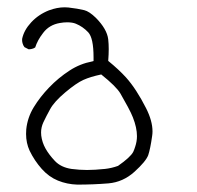

<svg xmlns="http://www.w3.org/2000/svg" viewBox="-20 -227 540 525"><path d="M163.6 -166Q178.2 -166 187.5 -162.1Q206.5 -154.3 221.2 -138.7Q235.8 -123 235.8 -70.3Q235.8 -66.9 235.8 -60.1L232.4 -59.1Q198.7 -52.7 170.4 -34.2Q139.6 -14.2 114.5 12Q89.4 38.1 72.3 66.2Q55.2 94.2 51.8 126.5Q51.3 132.8 51.3 139.2Q51.3 164.1 61 185.1Q74.2 212.4 94.2 234.9Q113.8 256.8 138.4 266.8Q163.1 276.9 191.4 277.8Q235.4 277.8 276.4 274.4Q316.4 271 347.7 242.7Q378.9 214.4 385.3 197.3Q391.1 179.7 396 145Q397 138.7 397 132.3Q397 103.5 379.4 68.8Q353 16.6 324.7 -15.1Q305.2 -36.6 275.9 -60.5Q277.3 -78.6 277.3 -92.8Q277.3 -106.9 275.9 -119.6Q272.5 -147.5 242.2 -178.2Q224.1 -195.8 210.4 -199.2Q192.4 -203.6 167 -206.5Q162.1 -207 156.7 -207Q136.2 -207 113.8 -198.7Q85.4 -187.5 65.4 -166Q45.4 -144.5 40.5 -120.6Q40.5 -119.1 40.5 -116Q40.5 -112.8 42 -107.7Q43.5 -102.5 46.9 -98.1L58.1 -92.3Q58.6 -92.3 60.5 -92.3Q62.5 -92.3 64.9 -92.8Q71.3 -93.8 76.2 -97.2Q82.5 -117.2 98.1 -137.2Q114.7 -159.2 143.6 -164.1Q154.3 -166 163.6 -166ZM175.3 234.9Q146.5 230.5 130.1 213.1Q113.8 195.8 104.5 179.2Q95.2 162.6 92.8 144Q92.3 139.6 92.3 135.3Q92.3 121.1 98.6 107.4Q106.4 90.8 117.2 71.3Q128.4 50.8 158.7 25.4Q189 0 208 -8.5Q227.1 -17.1 256.8 -23.4Q298.3 9.8 309.3 28.8Q320.3 47.9 329.6 65.2Q338.9 82.5 343.3 93.8Q354.5 122.1 354.5 145.5Q354.5 159.7 349.6 174.3Q347.2 182.1 344.2 188.5Q336.4 203.1 302.7 226.6Q285.2 232.9 267.1 234.9Q238.8 237.8 218 237.8Q197.3 237.8 175.3 234.9Z"/></svg>

Font: Bakudai
Style: Light
Weight: 300
Version: Version 1.48